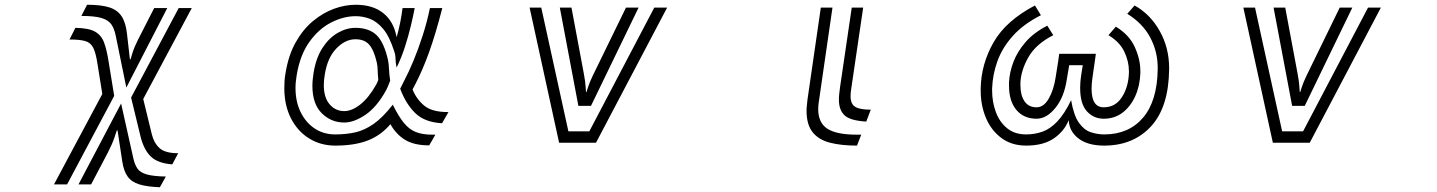

<svg xmlns="http://www.w3.org/2000/svg" viewBox="-20 -600 6040 807"><path d="M467 -447Q461 -479 448 -497.5Q435 -516 406 -524.5Q377 -533 322 -533L346 -580Q405 -580 439.5 -569Q474 -558 491.5 -531Q509 -504 514 -456L526 -351H529Q529 -351 536 -375Q543 -399 559 -431L628 -566H683L511 -232ZM704 91Q643 86 614 58Q585 30 571 -25L531 -190L731 -566H786L582 -184L618 -36Q627 1 650.5 22.5Q674 44 729 44ZM410 -205 390 -330Q383 -377 372 -399Q361 -421 338 -427.5Q315 -434 272 -434L297 -483Q353 -482 379.5 -467Q406 -452 417.5 -421Q429 -390 437 -338L460 -197L262 175H207ZM652 187Q598 185 565.5 175Q533 165 516.5 142Q500 119 494 79L474 -52H471Q471 -52 461.5 -23.5Q452 5 434 40L363 175H310L489 -165L541 68Q547 93 558 109Q569 125 596.5 133Q624 141 677 142Z M1784 11Q1721 11 1683 -12Q1645 -35 1621 -78Q1580 -30 1524.5 -9Q1469 12 1389 12Q1328 12 1279.5 -18Q1231 -48 1203 -102.5Q1175 -157 1175 -230Q1175 -245 1176 -260.5Q1177 -276 1180 -292Q1192 -367 1222.5 -421.5Q1253 -476 1295 -511Q1337 -546 1383.5 -563Q1430 -580 1475 -580Q1546 -580 1589.5 -546Q1633 -512 1646 -449Q1646 -448 1646.5 -446.5Q1647 -445 1647 -443Q1656 -475 1662 -505Q1668 -535 1672 -566H1723Q1717 -534 1707 -492Q1697 -450 1682.5 -404.5Q1668 -359 1647 -316Q1643 -333 1642.5 -352Q1642 -371 1637 -384Q1617 -447 1590.5 -478.5Q1564 -510 1534.5 -521Q1505 -532 1475 -532Q1424 -532 1372 -505.5Q1320 -479 1280.5 -424Q1241 -369 1227 -284Q1225 -271 1223.5 -257.5Q1222 -244 1222 -231Q1222 -173 1243.5 -129Q1265 -85 1302.5 -60Q1340 -35 1389 -35Q1434 -35 1472.5 -43.5Q1511 -52 1549.5 -78.5Q1588 -105 1631 -160Q1655 -111 1677.5 -83.5Q1700 -56 1728 -45Q1756 -34 1796 -34H1810ZM1838 -82Q1765 -86 1725.5 -124.5Q1686 -163 1662 -227L1681 -265Q1698 -297 1718 -345Q1738 -393 1756.5 -450.5Q1775 -508 1787 -566H1839Q1811 -457 1783.5 -380.5Q1756 -304 1724 -243L1714 -224Q1730 -184 1762.5 -156.5Q1795 -129 1862 -129H1865ZM1620 -261Q1613 -243 1610 -236Q1607 -229 1603 -221Q1564 -150 1516 -117.5Q1468 -85 1427 -85Q1372 -85 1332.5 -124Q1293 -163 1293 -240Q1293 -253 1294.5 -266.5Q1296 -280 1298 -294Q1308 -356 1335 -398Q1362 -440 1399 -461.5Q1436 -483 1474 -483Q1530 -483 1562 -453Q1594 -423 1611 -347Q1614 -333 1615 -310Q1616 -287 1620 -261ZM1570 -265Q1568 -283 1567.5 -303Q1567 -323 1564 -336Q1552 -389 1532 -412Q1512 -435 1474 -435Q1431 -435 1393.5 -396Q1356 -357 1345 -286Q1343 -274 1342 -263.5Q1341 -253 1341 -242Q1341 -190 1365.5 -161.5Q1390 -133 1427 -133Q1459 -133 1494.5 -161Q1530 -189 1561 -244Q1564 -249 1566 -254Q1568 -259 1570 -265Z M2333 -568H2382L2434 -290Q2440 -258 2441.5 -235.5Q2443 -213 2443 -213H2445Q2445 -213 2451.5 -233.5Q2458 -254 2472 -283L2611 -568H2664L2464 -155H2411ZM2206 -568H2255L2369 -48H2457L2730 -568H2784L2485 0H2330Z M3582 12Q3515 12 3467.5 -0.5Q3420 -13 3395 -45Q3370 -77 3370 -135Q3370 -146 3371.5 -157.5Q3373 -169 3374 -182L3430 -568H3479L3422 -175Q3419 -157 3419 -142Q3419 -84 3457.5 -59Q3496 -34 3581 -34H3600ZM3621 -89Q3553 -93 3529.5 -115.5Q3506 -138 3506 -181Q3506 -193 3507.5 -206.5Q3509 -220 3511 -235L3560 -568H3608L3558 -228Q3555 -210 3555 -196Q3555 -163 3574.5 -151Q3594 -139 3640 -139Z M4894 -308Q4892 -149 4817.5 -68.5Q4743 12 4621 12Q4552 12 4513 -18Q4474 -48 4472 -95Q4453 -48 4409 -18Q4365 12 4293 12Q4232 12 4189 -20Q4146 -52 4124 -104.5Q4102 -157 4102 -218V-229Q4104 -331 4156 -422Q4208 -513 4330 -577L4355 -536Q4282 -499 4237.5 -449.5Q4193 -400 4172.5 -343.5Q4152 -287 4150 -228V-219Q4150 -172 4165.5 -129.5Q4181 -87 4213 -61Q4245 -35 4293 -35Q4329 -35 4361.5 -46.5Q4394 -58 4424 -89.5Q4454 -121 4482 -179Q4493 -115 4514.5 -84.5Q4536 -54 4564 -44.5Q4592 -35 4621 -35Q4724 -35 4784 -105Q4844 -175 4846 -309V-315Q4846 -383 4814.5 -442.5Q4783 -502 4718 -542L4749 -577Q4815 -540 4854.5 -469.5Q4894 -399 4894 -314ZM4773 -292Q4771 -238 4751 -194.5Q4731 -151 4697.5 -126Q4664 -101 4619 -101Q4577 -101 4548.5 -132Q4520 -163 4520 -231Q4520 -243 4521 -256Q4522 -269 4524 -282L4531 -326H4474L4464 -267Q4453 -192 4416 -146.5Q4379 -101 4337 -101Q4283 -101 4252 -138Q4221 -175 4221 -240V-254Q4223 -296 4239.5 -339.5Q4256 -383 4290.5 -423Q4325 -463 4382 -492L4407 -452Q4334 -415 4302.5 -359.5Q4271 -304 4269 -252V-241Q4269 -200 4286 -174.5Q4303 -149 4337 -149Q4367 -149 4388 -185.5Q4409 -222 4417 -275Q4418 -283 4421.5 -303.5Q4425 -324 4428 -344.5Q4431 -365 4432 -374H4586Q4585 -365 4582 -344.5Q4579 -324 4576 -303.5Q4573 -283 4572 -275Q4570 -262 4569 -250Q4568 -238 4568 -227Q4568 -149 4619 -149Q4668 -149 4695.5 -191.5Q4723 -234 4725 -294V-301Q4725 -342 4705.5 -383Q4686 -424 4639 -452L4670 -488Q4726 -454 4749.5 -402.5Q4773 -351 4773 -302Z M5333 -568H5382L5434 -290Q5440 -258 5441.5 -235.5Q5443 -213 5443 -213H5445Q5445 -213 5451.5 -233.5Q5458 -254 5472 -283L5611 -568H5664L5464 -155H5411ZM5206 -568H5255L5369 -48H5457L5730 -568H5784L5485 0H5330Z"/></svg>

Font: Train One
Style: Regular
Weight: 400
Designer: Fontworks Inc.
Foundry: Fontworks Inc.
Version: Version 1.100